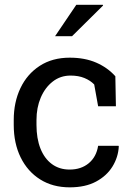

<svg xmlns="http://www.w3.org/2000/svg" viewBox="-20 -782 561 812"><path d="M274.9 10.3Q203.1 10.3 149.9 -23.2Q96.7 -56.6 67.4 -116.2Q38.1 -175.8 38.1 -253.9V-274.4Q38.1 -349.6 66.4 -409.2Q94.7 -468.8 147.9 -503.4Q201.2 -538.1 274.9 -538.1Q338.9 -538.1 387 -517.1Q435.1 -496.1 467.8 -459.5L470.2 -332.5H395L378.4 -424.8Q361.8 -441.9 336.9 -452.1Q312 -462.4 278.3 -462.4Q235.4 -462.4 202.9 -437Q170.4 -411.6 152.3 -369.1Q134.3 -326.7 134.3 -274.4V-253.9Q134.3 -196.3 151.1 -153.8Q168 -111.3 199.5 -88.1Q231 -64.9 274.4 -64.9Q323.2 -64.9 355.5 -91.8Q387.7 -118.7 395 -165.5H481.4L482.4 -162.6Q480 -117.2 455.6 -77.6Q431.2 -38.1 386 -13.9Q340.8 10.3 274.9 10.3ZM212.9 -628.9 302.7 -761.7H415L416 -758.8L284.7 -628.9H217.3Z"/></svg>

Font: Roboto Slab LO
Style: Regular
Weight: 400
Designer: Google
Version: Version 2.000